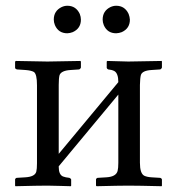

<svg xmlns="http://www.w3.org/2000/svg" viewBox="-20 -642 617 664"><path d="M144 -429.2Q144 -429.2 257.8 -431.2L259.8 -429.2V-408.2Q257.8 -403.3 253.9 -401.9L224.1 -399.9Q191.9 -397.9 186 -382.3Q183.1 -372.1 183.1 -348.1V-109.9L389.2 -357.9Q389.2 -388.7 375 -396.5Q366.2 -400.9 354 -401.9Q349.6 -404.3 349.1 -407.2V-429.2L351.1 -431.2Q352.1 -431.2 423.8 -429.2L539.1 -431.2L540 -429.2V-408.2Q538.1 -403.3 534.2 -401.9L503.9 -399.9Q472.2 -397.9 467.3 -382.8Q464.4 -372.6 463.9 -348.1V-79.1Q463.9 -42 479 -34.2Q488.3 -29.8 503.9 -28.8L534.2 -26.9Q539.6 -24.9 540 -21V0L539.1 2Q458.5 0 423.8 0Q392.1 0 314 2L312 0V-22Q313.5 -25.9 316.9 -26.9L348.1 -28.8Q381.3 -30.8 386.7 -50.8Q389.2 -60.5 389.2 -79.1V-314.9L183.1 -66.9V-64.9Q183.1 -38.1 197.8 -31.7Q206.5 -28.3 220.2 -26.9Q225.6 -24.4 226.1 -21V0L225.1 2Q210 1.5 189.9 1Q163.6 0 144 0Q111.3 0 33.2 2L32.2 0V-22Q33.7 -25.9 37.1 -26.9L67.9 -28.8Q100.6 -30.8 105.5 -48.3Q107.9 -57.6 107.9 -77.1V-347.2Q107.9 -385.7 97.2 -393.1Q87.9 -398.4 67.9 -399.9L38.1 -401.9Q32.7 -403.8 32.2 -407.2V-429.2L35.2 -431.2Q36.1 -431.2 144 -429.2ZM166 -574.2Q166 -604.5 193.4 -617.7Q203.1 -622.1 212.9 -622.1Q242.7 -622.1 255.9 -593.8Q259.8 -583.5 259.8 -574.2Q259.8 -543.5 231.4 -530.8Q222.2 -527.3 212.9 -526.9Q182.1 -526.9 169.9 -555.2Q166 -564.9 166 -574.2ZM335 -574.2Q335 -604.5 362.3 -617.7Q372.1 -622.1 381.8 -622.1Q411.6 -622.1 424.8 -593.8Q428.7 -583.5 429.2 -574.2Q429.2 -543.5 400.9 -530.8Q391.6 -527.3 381.8 -526.9Q351.1 -526.9 338.9 -555.2Q335 -564.9 335 -574.2Z"/></svg>

Font: Linux Libertine Display O
Style: Regular
Weight: 400
Designer: Philipp H. Poll
Foundry: Philipp H. Poll
Version: Version 5.0.9